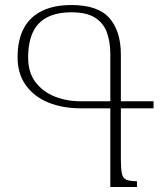

<svg xmlns="http://www.w3.org/2000/svg" viewBox="-20 -744 637 764"><path d="M419 0V-313H301Q229 -313 172.5 -336Q116 -359 83 -404.5Q50 -450 50 -516Q50 -585 74.5 -631Q99 -677 147 -700.5Q195 -724 264 -724Q370 -724 415.5 -672Q461 -620 461 -526V-108Q461 -72 465 -53.5Q469 -35 482.5 -29Q496 -23 525 -23V0ZM301 -341H419V-528Q419 -577 405.5 -614.5Q392 -652 358.5 -673.5Q325 -695 265 -695Q206 -695 167.5 -675Q129 -655 110.5 -615Q92 -575 92 -515Q92 -456 121 -417.5Q150 -379 197.5 -360Q245 -341 301 -341ZM453 -313V-341H591V-313Z"/></svg>

Font: Noto Serif Armenian ExtraLight
Style: Regular
Weight: 250
Version: Version 2.007